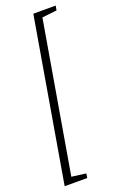

<svg xmlns="http://www.w3.org/2000/svg" viewBox="-152 -719 547 871"><g transform="rotate(-20 121.0 -284.0)"><path d="M134 -676H242L238 -654L167 -646L43 78L112 87L109 108H0Z"/></g></svg>

Font: Grenze ExtraLight
Style: Italic
Weight: 275
Italic angle: -10°
Designer: Renata Polastri
Foundry: Omnibus-Type
Version: Version 1.002; ttfautohint (v1.8)